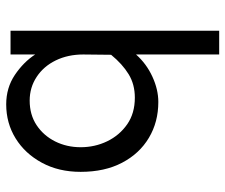

<svg xmlns="http://www.w3.org/2000/svg" viewBox="-76 -668 758 647"><g transform="rotate(90 303.5 -344.0)"><path d="M331.1 14.6Q275.4 14.6 231.9 -14.6Q188.5 -43.9 163.1 -83V0H83V-703.1H163.1V-422.9Q194.3 -458 237.8 -478Q281.2 -498 323.2 -498Q390.6 -498 443.8 -466.3Q497.1 -434.6 527.8 -376Q558.6 -317.4 558.6 -236.3Q558.6 -162.1 527.8 -105.5Q497.1 -48.8 445.8 -17.1Q394.5 14.6 331.1 14.6ZM318.4 -64.5Q366.2 -64.5 401.4 -87.9Q436.5 -111.3 456.1 -150.4Q475.6 -189.5 475.6 -236.3Q475.6 -284.2 455.6 -325.7Q435.5 -367.2 398.4 -393.1Q361.3 -418.9 308.6 -418.9Q263.7 -418.9 229.5 -397.9Q195.3 -377 164.1 -338.9L163.1 -245.1Q163.1 -193.4 183.1 -152.3Q203.1 -111.3 238.8 -87.9Q274.4 -64.5 318.4 -64.5Z"/></g></svg>

Font: Sen
Style: Regular
Weight: 400
Designer: Kosal Sen, Philatype
Foundry: Philatype
Version: Version 2.000;gftools[0.9.31]